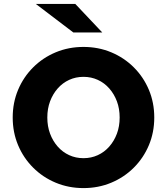

<svg xmlns="http://www.w3.org/2000/svg" viewBox="-20 -951 854 982"><path d="M407 11Q331 11 265.1 -16.5Q199.2 -44 149.6 -93.5Q100 -143 72.5 -208.5Q45 -274 45 -350Q45 -426 72.5 -491.5Q100 -557 149.6 -606.5Q199.2 -656 265.1 -683.5Q331 -711 407 -711Q483 -711 548.9 -683.5Q614.8 -656 664.4 -606.5Q714 -557 741.5 -491.5Q769 -426 769 -350Q769 -274 741.5 -208.5Q714 -143 664.4 -93.5Q614.8 -44 548.9 -16.5Q483 11 407 11ZM407 -142Q446.5 -142 480.2 -157.5Q514 -173 539 -201.5Q564 -230 578 -267.5Q592 -305 592 -350Q592 -395 578 -432.5Q564 -470 539 -498.5Q514 -527 480.2 -542.5Q446.5 -558 407 -558Q367.5 -558 333.8 -542.5Q300 -527 275 -498.5Q250 -470 236 -432.5Q222 -395 222 -350Q222 -305 236 -267.5Q250 -230 275 -201.5Q300 -173 333.8 -157.5Q367.5 -142 407 -142ZM355 -785 163 -931H365L503 -785Z"/></svg>

Font: Red Hat Text VF
Style: Regular
Weight: 300
Designer: Pentagram, MCKL
Foundry: Pentagram, MCKL
Version: Version 1.023